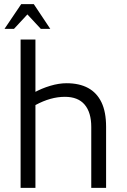

<svg xmlns="http://www.w3.org/2000/svg" viewBox="-20 -912 615 932"><path d="M80 0V-720H152V-443L144 -462Q182 -483 224 -495.5Q266 -508 303 -508Q365 -508 407.5 -485Q450 -462 472.5 -415.5Q495 -369 495 -296V0H423V-296Q423 -366 391 -404Q359 -442 295 -442Q260 -442 224.5 -432Q189 -422 152 -402V0ZM2 -772 83 -892H144L224 -772H178L113 -842L48 -772Z"/></svg>

Font: Maven Pro
Style: Regular
Weight: 400
Designer: Joe Prince
Foundry: Joe Prince
Version: Version 2.103